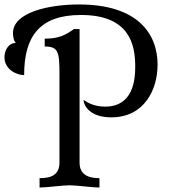

<svg xmlns="http://www.w3.org/2000/svg" viewBox="-22 -839 754 859"><path d="M334 -709H309C273 -684 244 -666 178 -666V-631C239 -631 244 -607 244 -507V-111C244 -47 191 -42 155 -42V0C186 0 258 -10 289 -10C320 -10 392 0 423 0V-42C391 -42 334 -47 334 -111ZM352 -388C355 -364 382 -314 476 -314C623 -314 683 -437 683 -550C683 -687 595 -819 332 -819C194 -819 36 -783 36 -691C36 -678 39 -655 49 -647C16 -647 -2 -614 -2 -583C-2 -529 51 -503 86 -503C86 -675 154 -772 340 -772C559 -772 583 -638 583 -541C583 -482 574 -362 448 -362C398 -362 368 -381 352 -392Z"/></svg>

Font: Milonga
Style: Regular
Weight: 400
Designer: Pablo Impallari, Brenda Gallo, Rodrigo Fuenzalida
Foundry: Pablo Impallari, Brenda Gallo, Rodrigo Fuenzalida
Version: Version 1.000